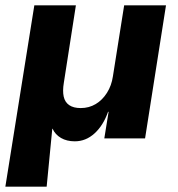

<svg xmlns="http://www.w3.org/2000/svg" viewBox="-26 -516 665 716"><path d="M-6 180 102 -496H257L212 -207Q207 -177 211.5 -156Q216 -135 232 -124Q248 -113 275 -113Q306 -113 331 -128Q356 -143 373 -170Q390 -197 395 -231L437 -496H593L515 0H363L379 -99H377Q359 -48 326.5 -18.5Q294 11 253 11Q223 11 201.5 -1.5Q180 -14 170 -36H169L148 180Z"/></svg>

Font: Nunito Sans 10pt ExtraBold
Style: Italic
Weight: 800
Italic angle: -9°
Designer: Vernon Adams
Foundry: Vernon Adams
Version: Version 3.101;gftools[0.9.27]